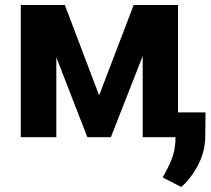

<svg xmlns="http://www.w3.org/2000/svg" viewBox="-20 -548 841 767"><path d="M376 -167 239 -528H63V0H205V-319L329 0H423L550 -324V0H691V-528H514ZM630 161 704 199C718 187 730 174 742 158C772 118 800 64 800 -3L801 -99H681V4C681 74 654 115 630 161Z"/></svg>

Font: Asimov
Style: Regular
Weight: 500
Designer: Google
Version: Version 2.000980; 2014